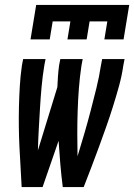

<svg xmlns="http://www.w3.org/2000/svg" viewBox="-20 -760 545 780"><path d="M320 0H235Q229 -47 225 -94Q221 -141 218 -188L153 0H68Q66 -41 63.5 -81.5Q61 -122 59 -163Q57 -204 56.5 -245Q56 -286 57 -327.5Q58 -369 60.5 -410.5Q63 -452 69 -494L74 -520H165L160 -494Q153 -451 149 -407.5Q145 -364 142.5 -321Q140 -278 137.5 -235Q135 -192 134 -149L213 -406Q214 -428 215.5 -450Q217 -472 220 -494L225 -520H316L311 -494Q304 -447 300.5 -401Q297 -355 295.5 -309Q294 -263 294 -217Q294 -171 295 -125Q309 -171 322.5 -217Q336 -263 348 -309Q360 -355 371.5 -401.5Q383 -448 390 -494L395 -520H486L481 -494Q475 -452 463.5 -410.5Q452 -369 439 -327.5Q426 -286 411.5 -245Q397 -204 382 -163Q367 -122 351.5 -81.5Q336 -41 320 0ZM104 -600 127 -740H505L482 -600H404L416 -673H344L332 -600H254L266 -673H194L182 -600Z"/></svg>

Font: Iosevka Semibold Oblique
Style: Regular
Weight: 600
Italic angle: -9°
Monospace: yes
Designer: Belleve Invis
Foundry: Belleve Invis
Version: Version 32.5.0; ttfautohint (v1.8.4)